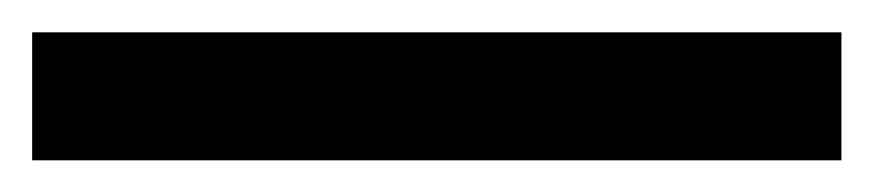

<svg xmlns="http://www.w3.org/2000/svg" viewBox="-23 -860 546 120"><path d="M502.9 -759.8H-2.9V-839.8H502.9Z"/></svg>

Font: Open Sans Semibold
Style: Regular
Weight: 600
Foundry: Ascender Corporation
Version: Version 1.10; ttfautohint (v1.5.65-e2d9)